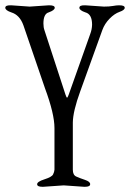

<svg xmlns="http://www.w3.org/2000/svg" viewBox="-23 -425 494 730"><path d="M428.2 -404.8H431.2Q451.2 -404.8 451.2 -395.5Q451.2 -386.7 431.6 -379.9Q412.1 -373 393.6 -354Q375 -335 366.2 -311L282.2 -78.1Q254.4 -2 253.9 41V220.2Q253.9 240.2 266.6 246.1Q279.3 252 299.8 258.8Q320.3 265.6 319.8 275.4Q319.8 285.2 299.8 285.2H296.9L219.2 279.8L141.1 285.2H138.2Q118.2 285.2 118.2 275.4Q118.2 265.6 146 256.8Q173.8 248 178.7 238.3Q183.6 228.5 184.1 220.2V62Q184.1 7.8 147.9 -89.8L65.9 -329.1Q51.8 -368.2 20 -377.9Q-2.9 -385.7 -2.9 -395.5Q-2.9 -405.3 17.1 -404.8H20L89.8 -399.9L162.1 -404.8H165Q185.1 -404.8 185.1 -395.5Q185.1 -386.2 162.1 -377.9Q142.1 -372.1 142.1 -335.9Q142.1 -320.8 146 -310.1L226.1 -64.9Q230 -53.7 231.9 -53.7Q233.9 -53.7 237.8 -64L319.8 -294.9Q326.7 -313 327.1 -331.1Q327.1 -371.1 301.8 -377.9Q278.8 -385.7 278.8 -395.5Q278.8 -405.3 298.8 -404.8H301.8L372.1 -399.9Q392.6 -399.9 406.2 -402.3Q419.9 -404.8 428.2 -404.8Z"/></svg>

Font: EBGaramond
Style: Regular
Weight: 400
Version: Version 000.012g